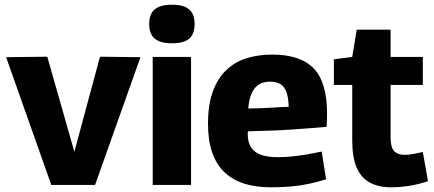

<svg xmlns="http://www.w3.org/2000/svg" viewBox="-20 -786 1846 816"><path d="M198 0 6 -543 181 -545 296 -141 405 -545 577 -543 384 0Z M711 -602Q661 -602 637.5 -622Q614 -642 614 -684Q614 -726 637.5 -746Q661 -766 711 -766Q761 -766 784 -746Q807 -726 807 -684Q807 -642 784.5 -622Q762 -602 711 -602ZM629 0V-544H792V0Z M1131 10Q1067 10 1018 -5.5Q969 -21 934.5 -53.5Q900 -86 882 -137.5Q864 -189 864 -260Q864 -341 884.5 -397Q905 -453 941.5 -488Q978 -523 1028 -538.5Q1078 -554 1137 -554Q1257 -554 1313.5 -495Q1370 -436 1370 -303Q1370 -293 1369.5 -277.5Q1369 -262 1368 -247Q1343 -245 1307 -242Q1271 -239 1227 -236Q1183 -233 1134 -231Q1085 -229 1034 -228Q1033 -225 1033 -222Q1033 -219 1033 -215Q1033 -182 1046.5 -160.5Q1060 -139 1088 -128.5Q1116 -118 1161 -118Q1189 -118 1220 -121Q1251 -124 1283 -129.5Q1315 -135 1347 -142L1366 -24Q1331 -13 1294 -5Q1257 3 1217 6.5Q1177 10 1131 10ZM1035 -325Q1061 -325 1087 -326Q1113 -327 1136 -328.5Q1159 -330 1177 -331Q1195 -332 1207 -332Q1206 -372 1197 -395.5Q1188 -419 1171 -429Q1154 -439 1128 -439Q1110 -439 1095 -434Q1080 -429 1067.5 -416.5Q1055 -404 1046.5 -381.5Q1038 -359 1035 -325Z M1642 10Q1588 10 1551 -10.5Q1514 -31 1495.5 -74.5Q1477 -118 1477 -188V-425H1399V-534L1477 -544L1496 -660H1640V-544H1777V-425H1640V-201Q1640 -161 1654.5 -144.5Q1669 -128 1700 -128Q1717 -128 1736 -131.5Q1755 -135 1777 -140L1799 -16Q1757 -2 1718 4Q1679 10 1642 10Z"/></svg>

Font: Georama ExtraCondensed Thin
Style: Bold
Weight: 700
Version: Version 1.001